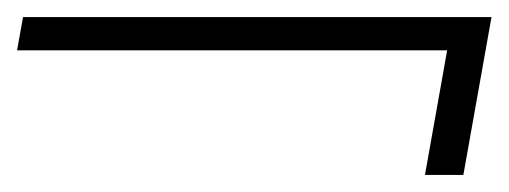

<svg xmlns="http://www.w3.org/2000/svg" viewBox="-22 -448 596 225"><path d="M476 -243 502 -389H-2L5 -428H554L521 -243Z"/></svg>

Font: DM Sans 9pt ExtraLight
Style: Italic
Weight: 250
Italic angle: -10°
Version: Version 4.004;gftools[0.9.30]